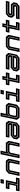

<svg xmlns="http://www.w3.org/2000/svg" viewBox="3367 -4157 790 7564"><g transform="rotate(-90 3762.0 -375.0)"><path d="M303.5 -618.5 331 -750H492L464.5 -618.5ZM389 -676H403L408 -700H394ZM5.5 0 35.5 -141.5H222L276.5 -398.5H90L120 -540H447.5L363 -141.5H550L520 0ZM81.5 -63H470.5L473.5 -77H280.5L366 -478H170L167 -464H349L266.5 -77H84.5Z M612.5 0 705.5 -437 830.5 -540H1211L1292 -437L1199 0H1058L1136.5 -368L1112.5 -398.5H869L832 -368L753.5 0ZM690.5 -63H704.5L776 -399L854.5 -463H1156L1206.5 -400L1135 -63H1149L1221.5 -404L1164 -477H852.5L763 -403Z M1309.5 0 1468.5 -749.5H1610L1563.5 -530.5L1575 -540H1915L1996 -437L1903.5 0H1762L1840 -368L1816 -399H1575.5L1527 -358.5L1451 0ZM1387.5 -63H1401.5L1470 -383L1569 -464H1866L1912.5 -406L1839.5 -63H1853.5L1927.5 -410L1874 -478H1567L1474 -402L1534.5 -688H1520.5Z M2131.5 0 2050.5 -103 2081 -245.5 2205.5 -348.5H2624L2628.5 -368L2604.5 -398.5H2120.5L2150.5 -540H2703.5L2784.5 -437L2713.5 -103L2588.5 0ZM2179.5 -63H2569L2663.5 -141L2719.5 -403L2661 -477H2204.5L2201.5 -463H2653L2704.5 -399L2680.5 -287.5H2222L2140 -220.5L2122 -136ZM2187.5 -77 2137 -140 2153 -215.5 2223 -273.5H2677.5L2650.5 -145L2567 -77ZM2230.5 -141.5H2549.5L2586.5 -172L2595 -212H2235.5L2210 -191L2206 -172Z M2905.5 0 2823.5 -103 2961 -750H3102.5L3056 -530.5L3068 -540H3407.5L3489 -437L3418 -103L3293 0ZM2956 -61H3266L3360.5 -139L3418.5 -412L3365 -480H3063L2963.5 -398L3025 -688H3011L2894.5 -139ZM2963.5 -75 2909 -143 2959.5 -380 3065 -466H3357L3403.5 -408L3347 -143L3263.5 -75ZM3004 -141.5H3254.5L3291.5 -172L3333 -368L3309 -399H3068L3019.5 -358.5L2980 -172Z M3819.5 -618.5 3847 -750H4008L3980.5 -618.5ZM3905 -676H3919L3924 -700H3910ZM3521.5 0 3551.5 -141.5H3738L3792.5 -398.5H3606L3636 -540H3963.5L3879 -141.5H4066L4036 0ZM3597.5 -63H3986.5L3989.5 -77H3796.5L3882 -478H3686L3683 -464H3865L3782.5 -77H3600.5Z M4267 0 4352 -399H4181L4211 -540H4382L4411 -677H4552.5L4523.5 -540H4694L4664 -399H4493.5L4438.5 -141.5H4605.5L4575.5 0ZM4344.5 -63H4527L4530 -77H4361.5L4443.5 -464H4615.5L4618.5 -478H4446.5L4475.5 -614H4461.5L4432.5 -478H4260L4257 -464H4429.5Z M4807 0 4726 -103 4756.5 -245.5 4881 -348.5H5299.5L5304 -368L5280 -398.5H4796L4826 -540H5379L5460 -437L5389 -103L5264 0ZM4855 -63H5244.5L5339 -141L5395 -403L5336.5 -477H4880L4877 -463H5328.5L5380 -399L5356 -287.5H4897.5L4815.5 -220.5L4797.5 -136ZM4863 -77 4812.5 -140 4828.5 -215.5 4898.5 -273.5H5353L5326 -145L5242.5 -77ZM4906 -141.5H5225L5262 -172L5270.5 -212H4911L4885.5 -191L4881.5 -172Z M5492 0 5585 -437 5710 -540H6090.5L6171.5 -437L6078.5 0H5937.5L6016 -368L5992 -398.5H5748.5L5711.5 -368L5633 0ZM5570 -63H5584L5655.5 -399L5734 -463H6035.5L6086 -400L6014.5 -63H6028.5L6101 -404L6043.5 -477H5732L5642.5 -403Z M6342 0 6427 -399H6256L6286 -540H6457L6486 -677H6627.5L6598.5 -540H6769L6739 -399H6568.5L6513.5 -141.5H6680.5L6650.5 0ZM6419.5 -63H6602L6605 -77H6436.5L6518.5 -464H6690.5L6693.5 -478H6521.5L6550.5 -614H6536.5L6507.5 -478H6335L6332 -464H6504.5Z M6784 0 6814 -141.5H7262L7297.5 -171L7275.5 -199.5H6924.5L6843.5 -302.5L6872 -437L6997 -540H7508.5L7478.5 -398.5H7035.5L7000 -369.5L7023 -340.5H7373L7454 -237.5L7425.5 -103L7300.5 0ZM6860 -65.5H7285L7368.5 -134.5L7385.5 -213L7330.5 -279.5H6971.5L6928 -333.5L6943 -404L7015.5 -463H7430L7433 -477H7013.5L6930 -408L6913 -329.5L6963.5 -265.5H7322.5L7370.5 -209L7355.5 -138.5L7283 -79.5H6863Z"/></g></svg>

Font: Tourney Expanded Regular
Style: Bold Italic
Weight: 700
Width: 7
Italic angle: -12°
Designer: Tyler Finck
Foundry: Etcetera Type Co
Version: Version 1.010; ttfautohint (v1.8.3)